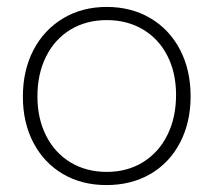

<svg xmlns="http://www.w3.org/2000/svg" viewBox="-20 -525 616 554"><path d="M46 -246Q46 -322 76.5 -380.5Q107 -439 162 -472Q217 -505 288 -505Q359 -505 414 -472.5Q469 -440 499.5 -381.5Q530 -323 530 -247Q530 -172 499.5 -113.5Q469 -55 414 -23Q359 9 287 9Q216 9 161.5 -23Q107 -55 76.5 -113Q46 -171 46 -246ZM488 -251Q488 -315 463 -364Q438 -413 392.5 -440Q347 -467 288 -467Q229 -467 183.5 -439.5Q138 -412 113 -362Q88 -312 88 -247Q88 -183 113 -133.5Q138 -84 183.5 -56.5Q229 -29 288 -29Q347 -29 392.5 -57Q438 -85 463 -135.5Q488 -186 488 -251Z"/></svg>

Font: Bellota Light
Style: Regular
Weight: 300
Designer: Kemie Guaida
Foundry: Kemie Guaida
Version: Version 4.001